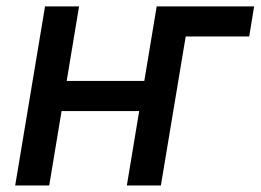

<svg xmlns="http://www.w3.org/2000/svg" viewBox="-20 -565 794 585"><path d="M754.3 -545.5H457.4L419.7 -318.5H183.2L220.9 -545.5H117.2L26.3 0H130L167.6 -226.6H404.1L366.5 0H470.2L545.8 -453.8H739.3Z"/></svg>

Font: Magic Ui Pro Medium
Style: Italic
Weight: 500
Italic angle: -9.39999°
Designer: Stefan Endress, Andreas Faust
Version: Version 1.000;FEAKit 1.0